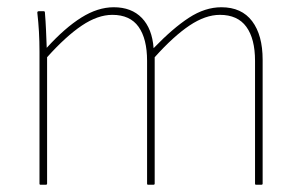

<svg xmlns="http://www.w3.org/2000/svg" viewBox="-20 -510 833 530"><path d="M92 0Q89 0 89 -3V-368Q89 -396 87.5 -422.5Q86 -449 83 -475Q83 -479 87 -479H101Q104 -479 104 -475Q106 -451 107 -427.5Q108 -404 109 -378Q159 -433 204.5 -461.5Q250 -490 294 -490Q343 -490 371.5 -460.5Q400 -431 404 -377Q457 -432 501.5 -461Q546 -490 591 -490Q647 -490 676 -451.5Q705 -413 705 -345V-3Q705 0 701 0H687Q684 0 684 -3V-342Q684 -403 660 -436Q636 -469 587 -469Q547 -469 503 -439.5Q459 -410 407 -352V-3Q407 0 403 0H389Q386 0 386 -3V-342Q386 -403 362.5 -436Q339 -469 290 -469Q250 -469 206 -439.5Q162 -410 110 -352V-3Q110 0 106 0Z"/></svg>

Font: Sofia Sans Semi Condensed Thin
Style: Regular
Weight: 250
Version: Version 4.100